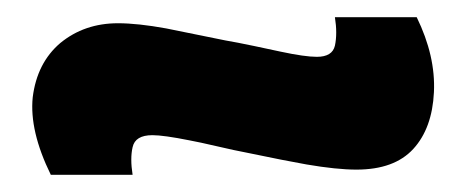

<svg xmlns="http://www.w3.org/2000/svg" viewBox="-20 -439 541 223"><path d="M394 -242Q371 -242 336 -248Q313 -252 265 -262Q254 -264 232.5 -269Q211 -274 200 -276Q170 -282 157 -282Q137 -282 134 -268Q131 -255 134 -236H39Q14 -287 18 -326Q23 -366 50 -389Q78 -412 117 -412Q140 -412 173 -406Q187 -403 242 -392Q254 -390 275.5 -385.5Q297 -381 306 -379Q334 -373 348 -373Q366 -373 369 -386Q372 -400 369 -419H464Q486 -374 484 -332Q482 -290 460 -266Q438 -242 394 -242Z"/></svg>

Font: Bricolage Grotesque 36pt ExtraBold
Style: Regular
Weight: 800
Designer: Mathieu Triay
Foundry: Atelier Triay
Version: Version 1.000;gftools[0.9.30]